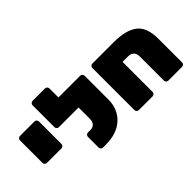

<svg xmlns="http://www.w3.org/2000/svg" viewBox="-54 -1183 1667 1667"><g transform="rotate(-45 779.5 -349.5)"><path d="M273 -544V-267Q273 -256 265 -248Q257 -240 246 -240H67Q56 -240 48 -248Q40 -256 40 -267V-544Q40 -555 48 -563Q56 -571 67 -571H246Q257 -571 265 -563Q273 -555 273 -544Z M602 -250V-386H360Q349 -386 341 -394Q333 -402 333 -413V-682Q333 -693 341 -701Q349 -709 360 -709H513Q524 -709 532 -701Q540 -693 540 -682V-571H807Q818 -571 826 -563Q834 -555 834 -544V-253Q834 -135 756 -62.5Q678 10 539 10H506Q495 10 487 2Q479 -6 479 -17V-148Q479 -159 487 -167Q495 -175 506 -175H538Q566 -175 584 -193Q602 -211 602 -250Z M956 -571H1218Q1368 -571 1441 -514.5Q1514 -458 1514 -318V-27Q1514 -16 1506 -8Q1498 0 1487 0H1318Q1307 0 1299 -7.5Q1291 -15 1291 -26V-321Q1291 -396 1217 -396H1152V-27Q1152 -16 1144 -8Q1136 0 1125 0H956Q945 0 937 -8Q929 -16 929 -27V-544Q929 -555 937 -563Q945 -571 956 -571Z"/></g></svg>

Font: Rubik One
Style: Regular
Weight: 400
Designer: Hubert and Fischer with Elvire Volk Leonovitch
Foundry: Hubert and Fischer with Elvire Volk Leonovitch
Version: Version 1.001